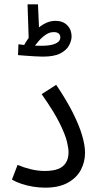

<svg xmlns="http://www.w3.org/2000/svg" viewBox="-20 -860 453 885"><path d="M35 -32 61 -100Q89 -88 121.5 -80Q154 -72 186 -72Q224 -72 247.5 -81Q271 -90 283.5 -109.5Q296 -129 296 -159Q296 -176 288.5 -207.5Q281 -239 255 -292Q229 -345 172 -426L239 -469Q287 -398 316 -340Q345 -282 358.5 -236Q372 -190 372 -156Q372 -114 353 -77.5Q334 -41 293 -18Q252 5 188 5Q161 5 133 0.5Q105 -4 79.5 -12.5Q54 -21 35 -32ZM177 -599Q161 -599 138 -600.5Q115 -602 94 -603.5Q73 -605 63 -606L65 -656Q83 -653 113.5 -651Q144 -649 170 -649Q201 -649 220.5 -654Q240 -659 249 -667.5Q258 -676 258 -687Q258 -700 250 -706Q242 -712 228 -712Q208 -712 190 -699.5Q172 -687 158.5 -671Q145 -655 138 -646L89 -648Q105 -679 128.5 -705Q152 -731 179.5 -747.5Q207 -764 235 -764Q270 -764 290 -743.5Q310 -723 310 -692Q310 -674 299 -652Q288 -630 259.5 -614.5Q231 -599 177 -599ZM113 -659 107 -840H155L162 -684Z"/></svg>

Font: Noto Sans Arabic Condensed
Style: Regular
Weight: 400
Width: 3
Designer: Monotype Design Team, Nadine Chahine, Nizar Qandah and Khaled Hosny
Foundry: Monotype Imaging Inc.
Version: Version 2.012